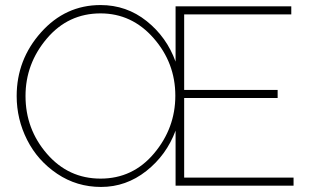

<svg xmlns="http://www.w3.org/2000/svg" viewBox="-20 -735 1231 760"><path d="M1142 -32V0H675V-218Q639 -121 559 -58Q479 5 380 5Q284 5 206.5 -47Q129 -99 87.5 -181Q46 -263 46 -355Q46 -499 142.5 -607Q239 -715 378 -715Q481 -715 560.5 -651.5Q640 -588 675 -491V-710H1133V-678H709V-379H1079V-347H709V-32ZM674 -356Q674 -486 588 -584Q502 -682 378 -682Q250 -682 165.5 -582.5Q81 -483 81 -355Q81 -224 166 -126Q251 -28 378 -28Q506 -28 590 -128Q674 -228 674 -356Z"/></svg>

Font: Raleway-v4020 ExtraLight
Style: Regular
Weight: 275
Designer: Matt McInerney, Pablo Impallari, Rodrigo Fuenzalida
Foundry: Matt McInerney, Pablo Impallari, Rodrigo Fuenzalida
Version: Version 4.020;PS 004.020;hotconv 1.0.88;makeotf.lib2.5.64775